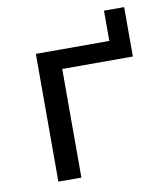

<svg xmlns="http://www.w3.org/2000/svg" viewBox="-73 -671 624 731"><g transform="rotate(-10 239.5 -305.5)"><path d="M94 0V-494H378V-611H456V-420H183V0Z"/></g></svg>

Font: Nunito Sans 8pt
Style: Regular
Weight: 400
Version: Version 3.101;gftools[0.9.27]